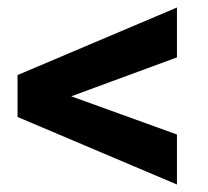

<svg xmlns="http://www.w3.org/2000/svg" viewBox="-20 -558 550 508"><path d="M448.2 -406.2 168.5 -303.2 448.2 -202.1V-69.8L26.4 -248.5V-359.4L448.2 -538.1Z"/></svg>

Font: Vazirmatn UI
Style: Bold
Weight: 700
Designer: Saber Rastikerdar
Foundry: Saber Rastikerdar
Version: Version 33.003